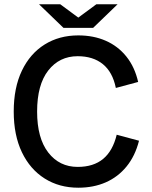

<svg xmlns="http://www.w3.org/2000/svg" viewBox="-20 -865 707 895"><path d="M345 10Q256 10 188 -33Q120 -76 82 -155.5Q44 -235 44 -345Q44 -456 82 -535.5Q120 -615 188 -657.5Q256 -700 345 -700Q416 -700 473 -675Q530 -650 569 -601.5Q608 -553 624 -483L520 -455Q505 -529 459.5 -566Q414 -603 342 -603Q257 -603 205 -536.5Q153 -470 153 -345Q153 -221 205 -154Q257 -87 342 -87Q416 -87 461 -124.5Q506 -162 524 -237L628 -209Q610 -138 570 -89Q530 -40 473 -15Q416 10 345 10ZM280 -735 429 -845H528L414 -735ZM276 -735 162 -845H261L410 -735Z"/></svg>

Font: Radio Canada Big
Style: Regular
Weight: 400
Designer: Étienne Aubert Bonn
Foundry: Coppers and Brasses
Version: Version 1.001